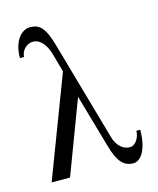

<svg xmlns="http://www.w3.org/2000/svg" viewBox="-111 -799 734 890"><g transform="rotate(-15 256.5 -354.5)"><path d="M488.8 -129.9H470.2Q470.2 -118.2 466.6 -106.4Q462.9 -94.7 456.5 -85.2Q450.2 -75.7 441.4 -69.8Q432.6 -64 421.9 -64Q411.6 -64 400.6 -67.9Q389.6 -71.8 379.9 -80.1Q370.1 -88.4 362.1 -101.1Q354 -113.8 349.1 -131.8L211.9 -613.8Q203.1 -645 193.6 -665.5Q184.1 -686 173.1 -698.5Q162.1 -710.9 148.7 -716.1Q135.3 -721.2 118.2 -721.2Q103 -721.2 88.4 -713.4Q73.7 -705.6 62 -689.7Q50.3 -673.8 43.2 -650.1Q36.1 -626.5 36.1 -595.2H56.2Q56.2 -605.5 60.5 -616Q64.9 -626.5 72.8 -634.5Q80.6 -642.6 91.1 -647.7Q101.6 -652.8 113.8 -652.8Q127.4 -652.8 138.9 -646.5Q150.4 -640.1 159.7 -629.4Q168.9 -618.7 175.8 -605Q182.6 -591.3 187 -576.2L212.9 -483.9L28.8 0H117.2L250 -352.1L323.2 -96.2Q332 -64.9 342 -44.2Q352.1 -23.4 363.5 -11Q375 1.5 388.7 6.8Q402.3 12.2 418.9 12.2Q432.6 12.2 445.1 3.2Q457.5 -5.9 467.3 -23.7Q477.1 -41.5 482.9 -68.1Q488.8 -94.7 488.8 -129.9Z"/></g></svg>

Font: Galatia SIL
Style: Regular
Weight: 400
Designer: Development by SIL's NRSI team
Version: Version 2.1